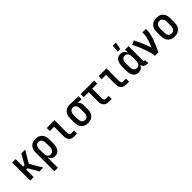

<svg xmlns="http://www.w3.org/2000/svg" viewBox="287 -2233 3925 3925"><g transform="rotate(-45 2250.0 -270.5)"><path d="M76 0V-520H176V-304H216L340 -520H452L297 -260L452 0H340L216 -216H176V0Z M560 215V-320Q560 -347 564 -373.5Q568 -400 579 -424.5Q590 -449 607.5 -469.5Q625 -490 648 -503.5Q671 -517 697.5 -522.5Q724 -528 751 -528Q778 -528 805 -522.5Q832 -517 855.5 -504Q879 -491 897.5 -470.5Q916 -450 927.5 -425.5Q939 -401 943.5 -374Q948 -347 948 -320V-200Q948 -176 945 -151.5Q942 -127 934.5 -103.5Q927 -80 914.5 -59Q902 -38 883 -22Q864 -6 840 1Q816 8 792 8Q770 8 749 2.5Q728 -3 711 -16Q694 -29 681.5 -47Q669 -65 661 -85V215ZM751 -80Q773 -80 793 -89.5Q813 -99 825.5 -117Q838 -135 842.5 -156.5Q847 -178 847 -200V-320Q847 -342 842.5 -363.5Q838 -385 826 -403Q814 -421 793.5 -430.5Q773 -440 751 -440Q737 -440 723 -436Q709 -432 698 -423Q687 -414 679.5 -402Q672 -390 668 -376Q664 -362 662.5 -348Q661 -334 661 -320V-200Q661 -186 662.5 -172Q664 -158 668 -144.5Q672 -131 679.5 -118.5Q687 -106 698 -97Q709 -88 723 -84Q737 -80 751 -80Z M1354 0Q1334 0 1313 -3.5Q1292 -7 1273.5 -16Q1255 -25 1240 -40Q1225 -55 1216 -74Q1207 -93 1203.5 -113.5Q1200 -134 1200 -155V-432H1075V-520H1300V-155Q1300 -142 1302.5 -130Q1305 -118 1312 -108Q1319 -98 1330.5 -93Q1342 -88 1354 -88H1434V0Z M1749 8Q1722 8 1695 2.5Q1668 -3 1644.5 -16Q1621 -29 1602.5 -49.5Q1584 -70 1572.5 -94.5Q1561 -119 1556.5 -146Q1552 -173 1552 -200V-320Q1552 -346 1556 -372Q1560 -398 1570.5 -422Q1581 -446 1598 -466Q1615 -486 1637 -499.5Q1659 -513 1684.5 -520.5Q1710 -528 1736 -528H1750L1994 -520V-432L1886 -436Q1899 -426 1909.5 -413Q1920 -400 1927 -385Q1934 -370 1937 -353.5Q1940 -337 1940 -320V-200Q1940 -173 1936 -146.5Q1932 -120 1921 -95.5Q1910 -71 1892.5 -50.5Q1875 -30 1852 -16.5Q1829 -3 1802.5 2.5Q1776 8 1749 8ZM1749 -80Q1763 -80 1777 -84Q1791 -88 1802 -97Q1813 -106 1820.5 -118Q1828 -130 1832 -144Q1836 -158 1837.5 -172Q1839 -186 1839 -200V-320Q1839 -340 1835.5 -360.5Q1832 -381 1822 -398.5Q1812 -416 1794.5 -427.5Q1777 -439 1757 -440H1744Q1722 -440 1703 -429Q1684 -418 1672.5 -400.5Q1661 -383 1657 -362Q1653 -341 1653 -320V-200Q1653 -178 1657.5 -156.5Q1662 -135 1674 -117Q1686 -99 1706.5 -89.5Q1727 -80 1749 -80Z M2354 0Q2334 0 2313 -3.5Q2292 -7 2273.5 -16Q2255 -25 2240 -40Q2225 -55 2216 -74Q2207 -93 2203.5 -113.5Q2200 -134 2200 -155V-432H2054V-520H2446V-432H2300V-155Q2300 -142 2302.5 -130Q2305 -118 2312 -108Q2319 -98 2330.5 -93Q2342 -88 2354 -88H2434V0Z M2854 0Q2834 0 2813 -3.5Q2792 -7 2773.5 -16Q2755 -25 2740 -40Q2725 -55 2716 -74Q2707 -93 2703.5 -113.5Q2700 -134 2700 -155V-432H2575V-520H2800V-155Q2800 -142 2802.5 -130Q2805 -118 2812 -108Q2819 -98 2830.5 -93Q2842 -88 2854 -88H2934V0Z M3206 -600 3218 -756H3309L3281 -600ZM3208 8Q3184 8 3160 1Q3136 -6 3117 -22Q3098 -38 3085.5 -59Q3073 -80 3065.5 -103.5Q3058 -127 3055 -151.5Q3052 -176 3052 -200V-320Q3052 -344 3055 -368.5Q3058 -393 3065.5 -416.5Q3073 -440 3085.5 -461Q3098 -482 3117 -498Q3136 -514 3160 -521Q3184 -528 3208 -528Q3230 -528 3251 -522.5Q3272 -517 3289 -504Q3306 -491 3318.5 -473Q3331 -455 3339 -435V-520H3440V-103Q3440 -98 3441 -93.5Q3442 -89 3445.5 -86Q3449 -83 3453.5 -81.5Q3458 -80 3463 -80H3479V8H3463Q3441 8 3420 3.5Q3399 -1 3381 -13.5Q3363 -26 3352.5 -45.5Q3342 -65 3340 -86Q3332 -66 3319.5 -48Q3307 -30 3289.5 -16.5Q3272 -3 3251 2.5Q3230 8 3208 8ZM3249 -80Q3263 -80 3277 -84Q3291 -88 3302 -97Q3313 -106 3320.5 -118.5Q3328 -131 3332 -144.5Q3336 -158 3337.5 -172Q3339 -186 3339 -200V-320Q3339 -334 3337.5 -348Q3336 -362 3332 -375.5Q3328 -389 3320.5 -401.5Q3313 -414 3302 -423Q3291 -432 3277 -436Q3263 -440 3249 -440Q3227 -440 3207 -430.5Q3187 -421 3174.5 -403Q3162 -385 3157.5 -363.5Q3153 -342 3153 -320V-200Q3153 -178 3157.5 -156.5Q3162 -135 3174.5 -117Q3187 -99 3207 -89.5Q3227 -80 3249 -80Z M3683 0Q3683 -32 3675 -64Q3667 -96 3658 -127Q3649 -158 3639 -188.5Q3629 -219 3617.5 -249.5Q3606 -280 3594 -310Q3582 -340 3569 -369.5Q3556 -399 3542 -428.5Q3528 -458 3512 -486L3601 -528Q3624 -485 3644.5 -440Q3665 -395 3684 -349.5Q3703 -304 3720 -257.5Q3737 -211 3751 -164Q3767 -201 3781.5 -238Q3796 -275 3808 -312.5Q3820 -350 3829.5 -389Q3839 -428 3839 -468V-520H3940V-468Q3940 -427 3930.5 -386Q3921 -345 3908.5 -306Q3896 -267 3881.5 -228Q3867 -189 3851 -151Q3835 -113 3818 -75Q3801 -37 3783 0Z M4250 8Q4223 8 4196 3Q4169 -2 4145 -15Q4121 -28 4102.5 -48.5Q4084 -69 4072.5 -94Q4061 -119 4056.5 -146Q4052 -173 4052 -200V-320Q4052 -347 4056.5 -374Q4061 -401 4072.5 -426Q4084 -451 4102.5 -471.5Q4121 -492 4145 -505Q4169 -518 4196 -523Q4223 -528 4250 -528Q4277 -528 4304 -523Q4331 -518 4355 -505Q4379 -492 4397.5 -471.5Q4416 -451 4427.5 -426Q4439 -401 4443.5 -374Q4448 -347 4448 -320V-200Q4448 -173 4443.5 -146Q4439 -119 4427.5 -94Q4416 -69 4397.5 -48.5Q4379 -28 4355 -15Q4331 -2 4304 3Q4277 8 4250 8ZM4250 -80Q4272 -80 4292.5 -89.5Q4313 -99 4325.5 -117Q4338 -135 4342.5 -156.5Q4347 -178 4347 -200V-320Q4347 -342 4342.5 -363.5Q4338 -385 4325.5 -403Q4313 -421 4292.5 -430.5Q4272 -440 4250 -440Q4228 -440 4207.5 -430.5Q4187 -421 4174.5 -403Q4162 -385 4157.5 -363.5Q4153 -342 4153 -320V-200Q4153 -178 4157.5 -156.5Q4162 -135 4174.5 -117Q4187 -99 4207.5 -89.5Q4228 -80 4250 -80Z"/></g></svg>

Font: Iosevka SS18 Semibold
Style: Regular
Weight: 600
Monospace: yes
Designer: Belleve Invis
Foundry: Belleve Invis
Version: Version 25.1.1; ttfautohint (v1.8.4)